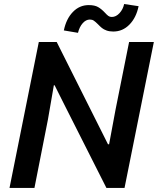

<svg xmlns="http://www.w3.org/2000/svg" viewBox="-20 -927 779 947"><path d="M171.4 -719.7H259.8L512.7 -215.3H518.1L549.8 -385.7L616.7 -719.7H738.8L594.2 0H504.9L293 -419.4L249.5 -506.3H245.6L216.3 -336.9L149.9 0H26.9ZM417.5 -901.9Q447.3 -901.9 464.4 -891.8Q481.4 -881.8 497.6 -864.3Q507.3 -853.5 514.4 -848.4Q521.5 -843.3 531.2 -843.3Q552.2 -843.3 569.6 -862.3Q586.9 -881.3 592.3 -907.2L663.6 -896.5Q651.9 -839.8 618.4 -805.7Q585 -771.5 538.6 -771.5Q519.5 -771.5 505.6 -776.6Q491.7 -781.7 482.9 -788.8Q474.1 -795.9 462.9 -807.6Q450.7 -819.8 442.6 -825.2Q434.6 -830.6 423.3 -830.6Q403.8 -830.6 387.7 -812.3Q371.6 -793.9 364.7 -765.1L294.9 -776.9Q306.6 -834 339.4 -867.9Q372.1 -901.9 417.5 -901.9Z"/></svg>

Font: Reddit Sans Chocolate SemiBold
Style: Italic
Weight: 600
Italic angle: -11.25°
Designer: Stephen Hutchings
Version: Version 1.013